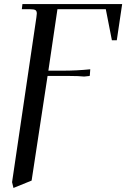

<svg xmlns="http://www.w3.org/2000/svg" viewBox="-20 -722 618 940"><path d="M39.1 169.9 158.2 -637.2Q160.2 -650.9 160.2 -655.8Q160.2 -668.5 153.3 -672.6Q146.5 -676.8 127.9 -676.8H86.9L89.8 -702.1H578.1L551.8 -524.9H527.8L498 -676.8H261.2L216.8 -376H288.1Q355.5 -376 421.9 -382.8L419.9 -355L418.9 -350.1L392.1 -347.2Q365.2 -350.1 321.8 -350.1H212.9L134.8 162.1L45.9 198.2Z"/></svg>

Font: Dihjauti
Style: Bold Italic
Weight: 700
Italic angle: -9°
Designer: T. Christopher White
Version: Version 3.0.0